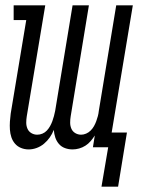

<svg xmlns="http://www.w3.org/2000/svg" viewBox="-20 -550 540 717"><path d="M359 147 384 0H327L334 -44Q327 -33 318.5 -23Q310 -13 299 -6Q288 1 275.5 4.5Q263 8 251 8Q236 8 222.5 3Q209 -2 200 -12.5Q191 -23 186.5 -36.5Q182 -50 181 -65Q175 -50 166 -37Q157 -24 144.5 -13.5Q132 -3 117 2.5Q102 8 87 8Q72 8 58.5 2.5Q45 -3 36 -13.5Q27 -24 22.5 -37.5Q18 -51 17 -66Q16 -81 17 -96Q18 -111 20 -126L78 -475H31V-530H149L80 -116Q78 -104 78 -92Q78 -80 82.5 -69.5Q87 -59 97 -53Q107 -47 119 -47Q129 -47 138.5 -51Q148 -55 155 -62.5Q162 -70 167 -79Q172 -88 175.5 -97.5Q179 -107 181.5 -116.5Q184 -126 186 -136L251 -530H312L244 -116Q242 -104 242 -92Q242 -80 246.5 -69.5Q251 -59 261 -53Q271 -47 283 -47Q292 -47 301.5 -51Q311 -55 318.5 -62.5Q326 -70 331 -79Q336 -88 339.5 -97.5Q343 -107 345.5 -116.5Q348 -126 349 -136L414 -530H476L397 -55H454L421 147Z"/></svg>

Font: Iosevka Slab Light
Style: Italic
Weight: 300
Italic angle: -9°
Monospace: yes
Designer: Belleve Invis
Foundry: Belleve Invis
Version: Version 11.1.1; ttfautohint (v1.8.3)